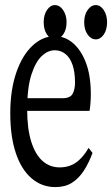

<svg xmlns="http://www.w3.org/2000/svg" viewBox="-20 -742 447 766"><path d="M200.7 4.4Q146.5 4.4 105.7 -30.8Q64.9 -65.9 43 -131.6Q21 -197.3 21 -290Q21 -382.3 44.7 -451.7Q68.4 -521 109.1 -559.3Q149.9 -597.7 198.2 -597.7Q239.3 -597.7 271.7 -569.6Q304.2 -541.5 323.2 -490.7Q342.3 -439.9 342.3 -366.7Q342.3 -346.7 340.8 -329.1Q339.4 -311.5 337.4 -299.8H50.8V-350.1H228.5Q260.3 -350.1 269.8 -367.9Q279.3 -385.7 279.3 -412.6Q279.3 -454.1 269.5 -482.9Q259.8 -511.7 241.2 -526.6Q222.7 -541.5 198.2 -541.5Q171.4 -541.5 146.5 -518.3Q121.6 -495.1 105 -443.4Q88.4 -391.6 88.4 -304.2Q88.4 -230 104.2 -178.2Q120.1 -126.5 149.2 -100.3Q178.2 -74.2 218.3 -74.2Q254.9 -74.2 282.5 -93Q310.1 -111.8 333.5 -151.9L349.1 -131.8Q334 -90.8 314 -60.3Q293.9 -29.8 266.8 -12.7Q239.7 4.4 200.7 4.4ZM199.2 -585Q180.7 -585 167.5 -604.2Q154.3 -623.5 154.3 -653.3Q154.3 -682.6 167.5 -702.1Q180.7 -721.7 199.2 -721.7Q218.3 -721.7 231.9 -701.7Q245.6 -681.6 245.6 -653.3Q245.6 -623.5 231.9 -604.2Q218.3 -585 199.2 -585ZM362.3 -585Q343.3 -585 329.6 -604.2Q315.9 -623.5 315.9 -653.3Q315.9 -682.6 329.6 -702.1Q343.3 -721.7 362.3 -721.7Q380.9 -721.7 394 -701.7Q407.2 -681.6 407.2 -653.3Q407.2 -623.5 394 -604.2Q380.9 -585 362.3 -585Z"/></svg>

Font: Scarab Serif
Style: Regular
Weight: 400
Designer: John Roberts
Foundry: Scarab
Version: 1.0